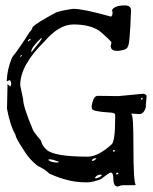

<svg xmlns="http://www.w3.org/2000/svg" viewBox="-20 -643 564 709"><path d="M441.4 -623Q463.9 -623 463.9 -603.5Q459 -472.7 452.1 -472.7Q452.1 -459 417 -455.1H413.1Q388.7 -455.1 388.7 -473.6L391.6 -485.4Q391.6 -491.2 346.7 -529.3Q311.5 -552.7 251 -552.7Q198.2 -552.7 144.5 -490.2Q54.7 -402.3 54.7 -329.1V-328.1L65.4 -276.4Q65.4 -250 100.6 -166Q100.6 -160.2 131.8 -123Q134.8 -105.5 152.3 -89.8Q180.7 -64.5 303.7 -64.5Q341.8 -64.5 390.6 -108.4Q405.3 -117.2 405.3 -206.1V-217.8Q405.3 -227.5 384.8 -227.5Q319.3 -231.4 319.3 -242.2L318.4 -250Q324.2 -289.1 340.8 -289.1L417 -288.1L509.8 -296.9Q521.5 -293.9 521.5 -288.1L518.6 -255.9V-248Q511.7 -221.7 494.1 -221.7L465.8 -223.6V-219.7Q472.7 -219.7 472.7 -101.6Q472.7 31.2 481.4 40H479.5L475.6 41H432.6Q426.8 41 415 45.9Q398.4 45.9 398.4 15.6Q398.4 -5.9 388.7 -5.9Q383.8 -5.9 352.5 18.6Q322.3 30.3 301.8 30.3H294.9Q232.4 30.3 162.1 -2Q145.5 -18.6 119.1 -30.3Q90.8 -52.7 73.2 -80.1Q37.1 -133.8 37.1 -145.5Q17.6 -178.7 5.9 -241.2L7.8 -332H8.8L17.6 -323.2Q19.5 -323.2 21.5 -335Q19.5 -346.7 15.6 -346.7Q12.7 -346.7 5.9 -342.8H4.9Q5.9 -385.7 24.4 -430.7Q51.8 -464.8 89.8 -525.4Q96.7 -530.3 100.6 -543Q113.3 -557.6 186.5 -596.7Q202.1 -603.5 250 -610.4H251Q287.1 -610.4 388.7 -582H390.6Q395.5 -586.9 395.5 -593.8V-598.6L393.6 -605.5Q402.3 -623 441.4 -623ZM94.7 -452.1H97.7Q134.8 -497.1 134.8 -502H131.8Q97.7 -470.7 94.7 -452.1ZM83 -490.2H85Q90.8 -494.1 92.8 -497.1V-500H91.8Q83 -496.1 83 -490.2ZM57.6 -439.5 54.7 -435.5V-433.6H56.6L60.5 -436.5V-439.5ZM503.9 -282.2 501 -279.3V-276.4L503.9 -274.4L506.8 -278.3V-279.3L504.9 -282.2ZM399.4 -88.9 396.5 -85.9 398.4 -83H401.4L405.3 -85.9L402.3 -88.9ZM319.3 -51.8Q319.3 -48.8 322.3 -48.8Q328.1 -48.8 335.9 -57.6V-58.6H334Q323.2 -58.6 319.3 -51.8ZM163.1 -54.7H159.2V-52.7Q159.2 -46.9 183.6 -43H195.3L197.3 -45.9Q173.8 -54.7 163.1 -54.7ZM413.1 -5.9 409.2 -2.9V0L411.1 2Q417 0 417 -2V-3.9ZM331.1 12.7V15.6H332Q342.8 15.6 355.5 5.9L354.5 2H349.6Q338.9 2 331.1 12.7Z"/></svg>

Font: Love Ya Like A Sister
Style: Regular
Weight: 400
Designer: Kimberly Geswein
Foundry: Kimberly Geswein
Version: Version 1.002 2007